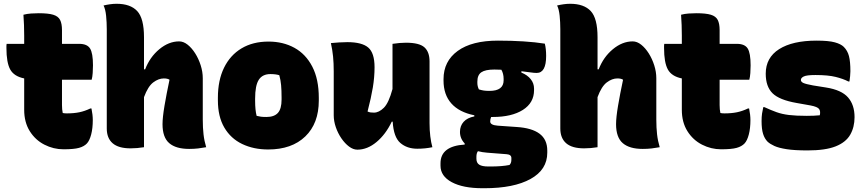

<svg xmlns="http://www.w3.org/2000/svg" viewBox="-20 -779 4570 1016"><path d="M464 -205Q471 -171 471 -144Q471 -100 462.5 -67.5Q454 -35 440 -20Q425 -4 398 3.5Q371 11 316 11Q263 11 215 -13.5Q167 -38 137.5 -85Q108 -132 108 -198V-364Q54 -375 34 -411.5Q14 -448 14 -525Q14 -531 14 -536.5Q14 -542 15 -547H108V-591Q108 -619 107 -646Q106 -673 104 -701Q123 -706 144 -707.5Q165 -709 185 -709Q235 -709 261.5 -701Q288 -693 298 -673.5Q308 -654 308 -620V-547H399Q441 -547 456.5 -522.5Q472 -498 472 -433Q472 -414 470.5 -392.5Q469 -371 465 -357H308V-223Q308 -211 309 -200.5Q310 -190 312 -181Q317 -180 322 -179.5Q327 -179 334 -179Q371 -179 400 -185Q429 -191 458 -205Z M671 6Q607 6 576 -21Q545 -48 545 -99V-624Q545 -661 541.5 -695.5Q538 -730 528 -750Q545 -754 562.5 -756.5Q580 -759 597 -759Q670 -759 706 -720.5Q742 -682 742 -582V-412H748Q773 -477 823 -518.5Q873 -560 928 -560Q951 -560 973 -542.5Q995 -525 1013 -496.5Q1031 -468 1042 -433.5Q1053 -399 1053 -365V-146Q1053 -103 1057 -68Q1061 -33 1071 0Q1049 4 1028 6.5Q1007 9 981 9Q911 9 875.5 -21.5Q840 -52 840 -122Q840 -157 850.5 -219.5Q861 -282 877 -357Q867 -364 847 -364Q819 -364 791 -343Q763 -322 742 -265V0Q706 6 671 6Z M1401 -559Q1478 -559 1538 -526Q1598 -493 1632.5 -426.5Q1667 -360 1667 -261V-247Q1667 -126 1595.5 -57Q1524 12 1399 12Q1322 12 1261.5 -17Q1201 -46 1167 -104Q1133 -162 1133 -248V-262Q1133 -354 1165.5 -420.5Q1198 -487 1258 -523Q1318 -559 1401 -559ZM1411 -387Q1369 -387 1349.5 -357Q1330 -327 1330 -257V-246Q1330 -221 1332 -201Q1334 -181 1338 -166Q1349 -163 1360.5 -161.5Q1372 -160 1390 -160Q1431 -160 1450.5 -181.5Q1470 -203 1470 -252V-263Q1470 -301 1467.5 -328.5Q1465 -356 1458 -381Q1439 -387 1411 -387Z M1818 -556Q1895 -556 1928.5 -527.5Q1962 -499 1962 -423Q1962 -371 1953 -316.5Q1944 -262 1925 -189Q1933 -185 1941.5 -184Q1950 -183 1959 -183Q1985 -183 2011 -208.5Q2037 -234 2057 -308V-547Q2076 -550 2094.5 -551.5Q2113 -553 2128 -553Q2199 -553 2226 -528.5Q2253 -504 2253 -454V-127Q2253 -90 2257 -57.5Q2261 -25 2268 0Q2249 4 2229 6Q2209 8 2188 8Q2134 8 2098.5 -22.5Q2063 -53 2058 -135H2053Q2021 -68 1972.5 -27.5Q1924 13 1871 13Q1849 13 1827 -3.5Q1805 -20 1786.5 -47Q1768 -74 1757 -106Q1746 -138 1746 -169V-401Q1746 -445 1742.5 -480Q1739 -515 1731 -551Q1752 -553 1774 -554.5Q1796 -556 1818 -556Z M2414 -81Q2414 -113 2433.5 -134.5Q2453 -156 2490 -163V-169Q2410 -185 2368.5 -231.5Q2327 -278 2327 -353V-360Q2327 -455 2402 -509.5Q2477 -564 2615 -564Q2687 -564 2750 -560Q2813 -556 2863 -548Q2870 -521 2870 -483Q2870 -393 2820 -393Q2806 -393 2786.5 -396Q2767 -399 2739 -402V-395Q2771 -382 2788.5 -360Q2806 -338 2806 -310V-302Q2806 -235 2747 -197.5Q2688 -160 2588 -160Q2583 -160 2579 -160Q2574 -149 2574 -136Q2574 -117 2614 -114L2714 -107Q2794 -102 2835 -71.5Q2876 -41 2876 18V29Q2876 119 2787.5 168Q2699 217 2544 217H2533Q2430 217 2370.5 185Q2311 153 2311 98V85Q2311 -6 2439 -14V-20Q2414 -46 2414 -81ZM2514 -306Q2527 -302 2539 -300Q2551 -298 2570 -298Q2645 -298 2645 -354V-362Q2645 -375 2642 -387.5Q2639 -400 2633 -410Q2615 -411 2596 -411Q2548 -411 2527 -396.5Q2506 -382 2506 -347V-340Q2506 -323 2514 -306ZM2564 102H2577Q2606 102 2631 100Q2656 98 2676 94Q2686 84 2686 67V57Q2686 39 2661 37L2558 29Q2532 27 2509 21Q2501 32 2501 50V61Q2501 83 2516 92.5Q2531 102 2564 102Z M3071 6Q3007 6 2976 -21Q2945 -48 2945 -99V-624Q2945 -661 2941.5 -695.5Q2938 -730 2928 -750Q2945 -754 2962.5 -756.5Q2980 -759 2997 -759Q3070 -759 3106 -720.5Q3142 -682 3142 -582V-412H3148Q3173 -477 3223 -518.5Q3273 -560 3328 -560Q3351 -560 3373 -542.5Q3395 -525 3413 -496.5Q3431 -468 3442 -433.5Q3453 -399 3453 -365V-146Q3453 -103 3457 -68Q3461 -33 3471 0Q3449 4 3428 6.5Q3407 9 3381 9Q3311 9 3275.5 -21.5Q3240 -52 3240 -122Q3240 -157 3250.5 -219.5Q3261 -282 3277 -357Q3267 -364 3247 -364Q3219 -364 3191 -343Q3163 -322 3142 -265V0Q3106 6 3071 6Z M3944 -205Q3951 -171 3951 -144Q3951 -100 3942.5 -67.5Q3934 -35 3920 -20Q3905 -4 3878 3.5Q3851 11 3796 11Q3743 11 3695 -13.5Q3647 -38 3617.5 -85Q3588 -132 3588 -198V-364Q3534 -375 3514 -411.5Q3494 -448 3494 -525Q3494 -531 3494 -536.5Q3494 -542 3495 -547H3588V-591Q3588 -619 3587 -646Q3586 -673 3584 -701Q3603 -706 3624 -707.5Q3645 -709 3665 -709Q3715 -709 3741.5 -701Q3768 -693 3778 -673.5Q3788 -654 3788 -620V-547H3879Q3921 -547 3936.5 -522.5Q3952 -498 3952 -433Q3952 -414 3950.5 -392.5Q3949 -371 3945 -357H3788V-223Q3788 -211 3789 -200.5Q3790 -190 3792 -181Q3797 -180 3802 -179.5Q3807 -179 3814 -179Q3851 -179 3880 -185Q3909 -191 3938 -205Z M4249 -166Q4290 -166 4318 -169Q4323 -190 4314.5 -202Q4306 -214 4269 -221L4196 -234Q4104 -250 4068 -285.5Q4032 -321 4032 -389Q4032 -474 4103 -519Q4174 -564 4301 -564Q4365 -564 4397.5 -555Q4430 -546 4445 -531Q4465 -511 4472.5 -482Q4480 -453 4480 -402Q4480 -389 4478.5 -375.5Q4477 -362 4475 -348H4469Q4442 -362 4402 -372Q4362 -382 4295 -382Q4249 -382 4233.5 -374.5Q4218 -367 4218 -356Q4218 -346 4231 -340Q4244 -334 4282 -327L4351 -316Q4433 -303 4467.5 -263.5Q4502 -224 4502 -159Q4502 -106 4479 -66Q4456 -26 4402 -4.5Q4348 17 4253 17Q4185 17 4143 10.5Q4101 4 4078 -6.5Q4055 -17 4042 -29Q4026 -45 4018 -70.5Q4010 -96 4010 -138Q4010 -161 4012.5 -178Q4015 -195 4019 -212H4025Q4060 -196 4089 -185.5Q4118 -175 4155 -170.5Q4192 -166 4249 -166Z"/></svg>

Font: Recursive Sn Csl St Blk
Style: Regular
Weight: 900
Version: Version 1.079;hotconv 1.0.112;makeotfexe 2.5.65598; ttfautoh